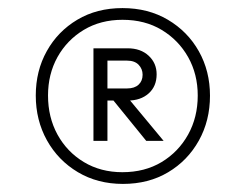

<svg xmlns="http://www.w3.org/2000/svg" viewBox="-20 -724 608 475"><path d="M284.2 -269Q221.5 -269 172.6 -298.1Q123.8 -327.2 96.1 -376.9Q68.5 -426.6 68.5 -487.7Q68.5 -548.8 95.8 -597.6Q123 -646.5 171.3 -675.2Q219.6 -704 283 -704Q346.5 -704 395.4 -675.1Q444.3 -646.2 471.9 -597.2Q499.5 -548.1 499.5 -487.2Q499.5 -425.7 471.9 -376.1Q444.2 -326.5 395.9 -297.8Q347.6 -269 284.2 -269ZM282.7 -298Q338.2 -298 379.9 -323.1Q421.5 -348.2 445.4 -391.1Q469.2 -433.9 469.2 -487.7Q469.2 -540.5 445.4 -582.8Q421.5 -625 380 -650Q338.5 -675 283.1 -675Q228.8 -675 187.2 -650Q145.8 -625 122.2 -582.8Q98.8 -540.5 98.8 -487.7Q98.8 -433.9 122.2 -391.1Q145.8 -348.2 187.4 -323.1Q229.1 -298 282.7 -298ZM232 -475.2V-505.2H294.5Q312.8 -505.2 322.8 -514.5Q332.8 -523.8 332.8 -539.1Q332.8 -553.5 322.9 -563.8Q313 -574 294.5 -574H232V-604.5H295.8Q328 -604.5 347.8 -586.1Q367.5 -567.8 367.5 -540.2Q367.5 -510.5 347.8 -492.9Q328 -475.2 295.8 -475.2ZM211.2 -375.5V-604.5H245.8V-375.5ZM341.8 -375.5 258.5 -478 291.2 -488.2 384.8 -375.5Z"/></svg>

Font: Marine Company Thin
Style: Regular
Weight: 100
Designer: Rodrigo Fuenzalida
Foundry: fragTYPE
Version: Version 1.000